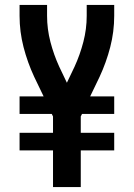

<svg xmlns="http://www.w3.org/2000/svg" viewBox="-20 -755 540 775"><path d="M194 0V-148H59V-219H194V-285L189 -295H59V-366H156L118 -445Q91 -503 75 -565Q59 -627 59 -691V-735H170V-691Q170 -638 183.5 -586Q197 -534 219 -486L250 -421L281 -486Q303 -534 316.5 -586Q330 -638 330 -691V-735H441V-691Q441 -627 425 -565Q409 -503 382 -445L344 -366H441V-295H311L306 -285V-219H441V-148H306V0Z"/></svg>

Font: iosevka_custom_sans_ss08
Style: Bold
Weight: 700
Designer: Belleve Invis
Foundry: Belleve Invis
Version: Version 10.3.0; ttfautohint (v1.8.3)